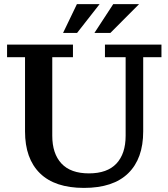

<svg xmlns="http://www.w3.org/2000/svg" viewBox="-20 -898 814 929"><path d="M437 -738.8 527.8 -877.9H652.8L514.2 -738.8ZM285.2 -738.8 352.1 -877.9H461.9L353 -738.8ZM386.2 11.2Q245.6 11.2 173.3 -59.6Q101.1 -130.4 101.1 -262.2V-621.1H14.2V-682.1H333V-621.1H232.9V-241.2Q232.9 -154.8 277.3 -106.9Q321.8 -59.1 410.2 -59.1Q499 -59.1 543.5 -106.7Q587.9 -154.3 587.9 -241.2V-621.1H487.8V-682.1H761.2V-621.1H672.9V-262.2Q672.9 -130.4 600.3 -59.6Q527.8 11.2 386.2 11.2Z"/></svg>

Font: Montagu Slab 144pt Medium
Style: Regular
Weight: 500
Designer: Florian Karsten
Foundry: Florian Karsten
Version: Version 1.000